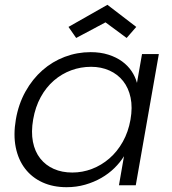

<svg xmlns="http://www.w3.org/2000/svg" viewBox="-20 -771 715 799"><path d="M46 -274Q57 -338 86 -390Q115 -442 156.5 -478.5Q198 -515 249.5 -534.5Q301 -554 357 -554Q398 -554 431 -543.5Q464 -533 488 -515.5Q512 -498 527.5 -475Q543 -452 550 -426L571 -546H641L545 0H475L496 -121Q480 -95 456 -71.5Q432 -48 401.5 -30.5Q371 -13 334.5 -2.5Q298 8 257 8Q201 8 157 -12Q113 -32 84.5 -69Q56 -106 45.5 -158Q35 -210 46 -274ZM523 -273Q532 -324 523.5 -364.5Q515 -405 492.5 -433.5Q470 -462 435.5 -477.5Q401 -493 359 -493Q316 -493 276.5 -478.5Q237 -464 204.5 -436Q172 -408 149.5 -367Q127 -326 118 -274Q109 -222 117 -181Q125 -140 147.5 -111.5Q170 -83 204 -68Q238 -53 281 -53Q323 -53 362.5 -68Q402 -83 435 -111.5Q468 -140 491 -181Q514 -222 523 -273ZM547 -659 507 -613 419 -678 297 -613 265 -659 427 -751Z"/></svg>

Font: SVN-Poppins Light
Style: Italic
Weight: 300
Italic angle: -10°
Designer: Ninad Kale (Devanagari), Jonny Pinhorn (Latin)
Foundry: Indian Type Foundry
Version: Version 3.002 2017; ttfautohint (v1.8.3)